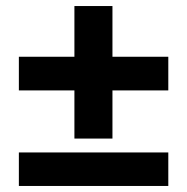

<svg xmlns="http://www.w3.org/2000/svg" viewBox="-20 -656 620 636"><path d="M537.5 -468V-356.5H352.5V-197H226.5V-356.5H42.5V-468H226.5V-636H352.5V-468ZM42.5 -151H537.5V-40H42.5Z"/></svg>

Font: Lato
Style: Regular
Weight: 900
Designer: Lukasz Dziedzic with Adam Twardoch and Botio Nikoltchev
Foundry: tyPoland Lukasz Dziedzic
Version: Version 2.010; 2014-09-01; http://www.latofonts.com/; ttfaut